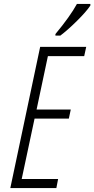

<svg xmlns="http://www.w3.org/2000/svg" viewBox="-20 -951 477 971"><path d="M260.3 -771V-778.8Q335 -868.7 369.1 -931.2H437V-922.9Q416 -891.6 369.4 -845.5Q322.8 -799.3 285.2 -771ZM183.1 -713.9H416L405.8 -667H222.2L165 -397H337.9L328.1 -351.1H154.8L89.8 -45.9H273.9L265.1 0H32.2Z"/></svg>

Font: Open Sans Hebrew Condensed Light
Style: Italic
Weight: 300
Width: 3
Italic angle: -12°
Foundry: Ascender Corporation, Yanek Iontef
Version: Version 2.001;PS 002.001;hotconv 1.0.70;makeotf.lib2.5.58329